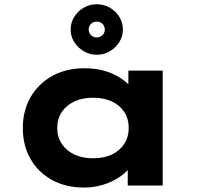

<svg xmlns="http://www.w3.org/2000/svg" viewBox="-20 -857 924 887"><path d="M367.5 9.4Q283 9.4 219.3 -26.1Q155.7 -61.6 120.5 -123.6Q85.4 -185.6 85.4 -265.3Q85.4 -346.4 121.7 -408.8Q158 -471.2 222 -506.5Q285.9 -541.7 370.5 -541.7Q420.2 -541.7 461.9 -529.9Q503.5 -518 534.5 -498Q565.6 -478.1 585.5 -454.4Q605.3 -430.6 611.4 -407.1L573 -405.1V-530.7H731.6V0H570.1V-141.4L604.2 -132.1Q599.9 -107 579.5 -81.8Q559.1 -56.6 527.6 -36.2Q496.2 -15.9 455.3 -3.2Q414.4 9.4 367.5 9.4ZM410.3 -125.8Q460.6 -125.8 497.4 -143.5Q534.2 -161.3 554.5 -192.9Q574.7 -224.5 574.7 -265.3Q574.7 -307.7 554.5 -339.1Q534.2 -370.5 497.4 -388Q460.6 -405.6 410.3 -405.6Q360.1 -405.6 323 -388Q285.9 -370.5 265.1 -339.1Q244.4 -307.7 244.4 -265.3Q244.4 -224.5 265.1 -192.9Q285.9 -161.3 323 -143.5Q360.1 -125.8 410.3 -125.8ZM426.8 -604Q395.3 -604 367.8 -619.9Q340.2 -635.9 323.2 -662.2Q306.3 -688.5 306.3 -719.9Q306.3 -752.4 322.7 -778.9Q339.2 -805.5 366.8 -821.5Q394.3 -837.4 426.8 -837.4Q460.2 -837.4 487.5 -821.5Q514.8 -805.5 531.3 -778.9Q547.7 -752.4 547.7 -719.9Q547.7 -688.5 531 -662.2Q514.2 -635.9 486.9 -619.9Q459.6 -604 426.8 -604ZM426.8 -684.2Q442.6 -684.2 453.4 -694.6Q464.1 -704.9 464.1 -719.9Q464.1 -736.3 453.4 -746.7Q442.6 -757.1 426.8 -757.1Q410.9 -757.1 400.4 -746.8Q389.8 -736.5 389.8 -720.5Q389.8 -704.9 400.6 -694.6Q411.4 -684.2 426.8 -684.2Z"/></svg>

Font: Lexend Mega
Style: Regular
Weight: 400
Designer: Bonnie Shaver-Troup, Thomas Jockin
Foundry: Lexend
Version: Version 1.007